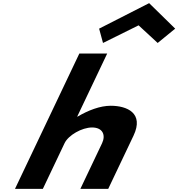

<svg xmlns="http://www.w3.org/2000/svg" viewBox="-20 -1200 1133 1220"><path d="M609.8 -1018 634.5 -927 860.6 -1039 981.9 -927 1093.2 -1018 927.7 -1180ZM75.3 0H252.3L390.2 -290C414.4 -341 500.7 -390 564.8 -390C633.8 -390 652.8 -341 628.6 -290L490.7 0H667.7L828.4 -338C896.4 -481 787.7 -528 683.6 -528C615.9 -528 540.4 -499 473 -459H470.5L661.2 -860H484.2Z"/></svg>

Font: Hussar
Style: BdSuprExtOblFive
Weight: 700
Foundry: Cannot Into Space Fonts
Version: Version 2.00